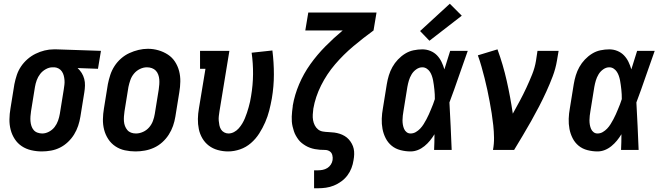

<svg xmlns="http://www.w3.org/2000/svg" viewBox="-20 -802 3540 1027"><path d="M204 8Q175 8 147 1.5Q119 -5 96.5 -20Q74 -35 59 -58Q44 -81 37 -108Q30 -135 30.5 -164Q31 -193 36 -222L57 -352Q62 -377 70 -401Q78 -425 92.5 -446.5Q107 -468 127 -485.5Q147 -503 170.5 -514.5Q194 -526 218.5 -532Q243 -538 267 -538Q271 -538 275 -538Q279 -538 283 -538L520 -530L504 -434L395 -438Q408 -426 417 -411.5Q426 -397 430.5 -380Q435 -363 434.5 -344.5Q434 -326 431 -308L410 -178Q406 -153 398 -129Q390 -105 376.5 -83Q363 -61 343.5 -42.5Q324 -24 301 -12.5Q278 -1 253 3.5Q228 8 204 8ZM206 -88Q224 -88 242 -97.5Q260 -107 272 -122.5Q284 -138 290.5 -156.5Q297 -175 300 -193L321 -323Q323 -336 324.5 -348.5Q326 -361 325 -373.5Q324 -386 321 -397.5Q318 -409 311.5 -419Q305 -429 294.5 -435Q284 -441 272 -442H267Q265 -442 263.5 -442Q262 -442 261 -442Q243 -442 225 -432Q207 -422 195 -406.5Q183 -391 176.5 -373Q170 -355 167 -337L146 -207Q144 -193 143 -180Q142 -167 143 -154Q144 -141 148 -128.5Q152 -116 160 -106.5Q168 -97 180.5 -92.5Q193 -88 206 -88Z M705 8Q676 8 648 2Q620 -4 597 -19.5Q574 -35 559 -58Q544 -81 537 -108Q530 -135 530.5 -164Q531 -193 536 -222L557 -352Q562 -377 570 -401.5Q578 -426 592.5 -448.5Q607 -471 627.5 -489Q648 -507 672 -518Q696 -529 721 -535Q746 -541 771 -541Q800 -541 827.5 -533Q855 -525 878 -510Q901 -495 916 -472Q931 -449 938 -422Q945 -395 944.5 -366Q944 -337 939 -308L918 -178Q914 -153 905.5 -128.5Q897 -104 882.5 -81.5Q868 -59 848 -41Q828 -23 804 -12Q780 -1 754.5 3.5Q729 8 705 8ZM707 -88Q726 -88 745 -96.5Q764 -105 777.5 -120.5Q791 -136 798 -155Q805 -174 808 -193L829 -323Q831 -337 832 -350.5Q833 -364 832 -377Q831 -390 826.5 -402.5Q822 -415 813.5 -424Q805 -433 792.5 -437.5Q780 -442 766 -442Q747 -442 728.5 -433Q710 -424 697 -408.5Q684 -393 677.5 -374.5Q671 -356 667 -337L646 -207Q644 -193 643 -179.5Q642 -166 643 -153Q644 -140 648.5 -128Q653 -116 661 -106.5Q669 -97 681 -92.5Q693 -88 707 -88Z M1200 8Q1172 8 1145 0.5Q1118 -7 1097 -23Q1076 -39 1062.5 -62Q1049 -85 1043.5 -111.5Q1038 -138 1038.5 -166Q1039 -194 1044 -222L1079 -434H1050V-530H1207L1154 -207Q1152 -194 1150.5 -181.5Q1149 -169 1150 -156.5Q1151 -144 1153.5 -132Q1156 -120 1162 -110Q1168 -100 1179 -94Q1190 -88 1202 -88Q1217 -88 1231.5 -95.5Q1246 -103 1257 -115.5Q1268 -128 1276 -141.5Q1284 -155 1290 -169.5Q1296 -184 1301 -199Q1306 -214 1310 -228.5Q1314 -243 1317.5 -258Q1321 -273 1323 -288Q1333 -347 1333.5 -405Q1334 -463 1326 -520L1437 -532Q1445 -468 1445 -404Q1445 -340 1434 -275Q1428 -242 1420 -210.5Q1412 -179 1398.5 -148Q1385 -117 1366.5 -88Q1348 -59 1322 -36.5Q1296 -14 1264 -3Q1232 8 1200 8Z M1660 205V109H1681Q1693 109 1706 106.5Q1719 104 1730.5 97Q1742 90 1749.5 78.5Q1757 67 1759 54Q1761 41 1757.5 27.5Q1754 14 1743 7Q1732 0 1718 0Q1704 0 1690.5 -1Q1677 -2 1664 -4.5Q1651 -7 1638.5 -11.5Q1626 -16 1615 -22.5Q1604 -29 1594 -37Q1584 -45 1576.5 -55Q1569 -65 1562.5 -76.5Q1556 -88 1552 -100.5Q1548 -113 1545 -125.5Q1542 -138 1541 -151.5Q1540 -165 1540.5 -178.5Q1541 -192 1542.5 -206Q1544 -220 1546 -234Q1546 -235 1546 -235.5Q1546 -236 1546 -237Q1556 -295 1580 -351.5Q1604 -408 1640 -458.5Q1676 -509 1720.5 -554Q1765 -599 1813 -639H1613L1629 -735H1994L1978 -639Q1923 -599 1870 -554.5Q1817 -510 1772.5 -458Q1728 -406 1697.5 -345Q1667 -284 1656 -221Q1654 -205 1653 -189.5Q1652 -174 1654.5 -159.5Q1657 -145 1663.5 -132Q1670 -119 1681 -110Q1692 -101 1707 -98.5Q1722 -96 1737.5 -95.5Q1753 -95 1768 -93Q1783 -91 1797 -86.5Q1811 -82 1823.5 -74.5Q1836 -67 1845.5 -56.5Q1855 -46 1862 -33Q1869 -20 1872 -6Q1875 8 1874.5 23.5Q1874 39 1871 55Q1868 76 1860 97Q1852 118 1838.5 136Q1825 154 1806 168Q1787 182 1766 190.5Q1745 199 1723.5 202Q1702 205 1681 205Z M2176 8Q2149 8 2122 1Q2095 -6 2075 -22.5Q2055 -39 2043 -62.5Q2031 -86 2026 -112.5Q2021 -139 2022 -167Q2023 -195 2028 -222L2049 -352Q2053 -376 2060 -399Q2067 -422 2079 -443.5Q2091 -465 2108.5 -483.5Q2126 -502 2147 -515Q2168 -528 2192 -533Q2216 -538 2239 -538Q2262 -538 2282.5 -529.5Q2303 -521 2317.5 -506Q2332 -491 2341.5 -471.5Q2351 -452 2357 -431Q2365 -456 2372.5 -480.5Q2380 -505 2388 -530H2482Q2457 -461 2433.5 -392Q2410 -323 2384 -254Q2388 -191 2390.5 -127.5Q2393 -64 2396 0H2302Q2303 -21 2303.5 -42Q2304 -63 2304 -84Q2293 -66 2280 -50Q2267 -34 2250.5 -20.5Q2234 -7 2215 0.5Q2196 8 2176 8ZM2176 -88Q2191 -88 2204 -95.5Q2217 -103 2227.5 -114Q2238 -125 2246 -138Q2254 -151 2261 -164Q2268 -177 2274 -190.5Q2280 -204 2285.5 -217.5Q2291 -231 2296.5 -244.5Q2302 -258 2306 -272Q2306 -285 2305.5 -297.5Q2305 -310 2303.5 -322.5Q2302 -335 2300.5 -347.5Q2299 -360 2296.5 -372.5Q2294 -385 2290 -396.5Q2286 -408 2279.5 -418Q2273 -428 2262.5 -435Q2252 -442 2239 -442Q2222 -442 2206.5 -431Q2191 -420 2181.5 -404Q2172 -388 2167 -371Q2162 -354 2159 -337L2138 -207Q2136 -195 2134.5 -183Q2133 -171 2133 -158.5Q2133 -146 2135 -134.5Q2137 -123 2141.5 -112.5Q2146 -102 2155 -95Q2164 -88 2176 -88ZM2277 -584 2227 -636 2386 -782 2450 -718Z M2617 0Q2623 -33 2622.5 -66Q2622 -99 2618.5 -131.5Q2615 -164 2610 -196Q2605 -228 2599 -259.5Q2593 -291 2586.5 -322Q2580 -353 2572 -384Q2564 -415 2555.5 -445.5Q2547 -476 2536 -506L2641 -538Q2671 -456 2690.5 -369.5Q2710 -283 2723 -194Q2742 -228 2760.5 -262.5Q2779 -297 2795.5 -332.5Q2812 -368 2826.5 -404Q2841 -440 2847 -477L2855 -530H2968L2959 -477Q2952 -435 2936.5 -394Q2921 -353 2902.5 -312.5Q2884 -272 2863.5 -232.5Q2843 -193 2821 -154Q2799 -115 2776 -76.5Q2753 -38 2730 0Z M3176 8Q3149 8 3122 1Q3095 -6 3075 -22.5Q3055 -39 3043 -62.5Q3031 -86 3026 -112.5Q3021 -139 3022 -167Q3023 -195 3028 -222L3049 -352Q3053 -376 3060 -399Q3067 -422 3079 -443.5Q3091 -465 3108.5 -483.5Q3126 -502 3147 -515Q3168 -528 3192 -533Q3216 -538 3239 -538Q3262 -538 3282.5 -529.5Q3303 -521 3317.5 -506Q3332 -491 3341.5 -471.5Q3351 -452 3357 -431Q3365 -456 3372.5 -480.5Q3380 -505 3388 -530H3482Q3457 -461 3433.5 -392Q3410 -323 3384 -254Q3388 -191 3390.5 -127.5Q3393 -64 3396 0H3302Q3303 -21 3303.5 -42Q3304 -63 3304 -84Q3293 -66 3280 -50Q3267 -34 3250.5 -20.5Q3234 -7 3215 0.5Q3196 8 3176 8ZM3176 -88Q3191 -88 3204 -95.5Q3217 -103 3227.5 -114Q3238 -125 3246 -138Q3254 -151 3261 -164Q3268 -177 3274 -190.5Q3280 -204 3285.5 -217.5Q3291 -231 3296.5 -244.5Q3302 -258 3306 -272Q3306 -285 3305.5 -297.5Q3305 -310 3303.5 -322.5Q3302 -335 3300.5 -347.5Q3299 -360 3296.5 -372.5Q3294 -385 3290 -396.5Q3286 -408 3279.5 -418Q3273 -428 3262.5 -435Q3252 -442 3239 -442Q3222 -442 3206.5 -431Q3191 -420 3181.5 -404Q3172 -388 3167 -371Q3162 -354 3159 -337L3138 -207Q3136 -195 3134.5 -183Q3133 -171 3133 -158.5Q3133 -146 3135 -134.5Q3137 -123 3141.5 -112.5Q3146 -102 3155 -95Q3164 -88 3176 -88Z"/></svg>

Font: Iosevka Curly Slab Oblique
Style: Bold
Weight: 700
Italic angle: -9°
Monospace: yes
Designer: Belleve Invis
Foundry: Belleve Invis
Version: Version 11.1.0; ttfautohint (v1.8.3)